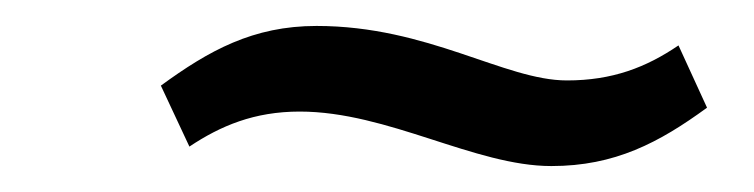

<svg xmlns="http://www.w3.org/2000/svg" viewBox="-20 -354 581 148"><path d="M104 -288 126 -241C150 -257 176 -268 211 -268C279 -268 346 -226 405 -226C454 -226 488 -244 525 -271L503 -319C478 -302 452 -292 417 -292C369 -292 310 -334 224 -334C175 -334 141 -315 104 -288Z"/></svg>

Font: Charger Static
Style: Obl
Weight: 1000
Designer: Jasper
Foundry: KineticPlasma Fonts/Cannot Into Space Fonts
Version: Version 1.1